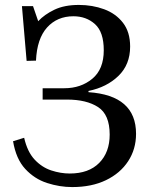

<svg xmlns="http://www.w3.org/2000/svg" viewBox="-20 -745 616 779"><path d="M273 14Q222 14 171 -2.5Q120 -19 82.5 -59.5Q45 -100 33 -172L78 -186Q91 -129 120.5 -97.5Q150 -66 188 -53.5Q226 -41 263 -41Q340 -41 382.5 -84Q425 -127 425 -199Q425 -280 378 -310.5Q331 -341 252 -341H153V-387H241Q308 -387 354.5 -425.5Q401 -464 401 -541Q401 -615 365.5 -647Q330 -679 278 -679Q212 -679 171 -633.5Q130 -588 126 -499L88 -498L69 -720H114L135 -659Q160 -686 200.5 -705.5Q241 -725 300 -725Q355 -725 402.5 -707.5Q450 -690 479 -652.5Q508 -615 508 -556Q508 -483 460.5 -437Q413 -391 339 -376V-371Q532 -358 532 -202Q532 -140 500 -91Q468 -42 410 -14Q352 14 273 14Z"/></svg>

Font: Literata 36pt
Style: Regular
Weight: 400
Designer: Latin by Veronika Burian and Jose Scaglione. Greek by Irene Vlachou. Cyrillic by Vera Evstafieva.
Foundry: TypeTogether
Version: Version 3.002